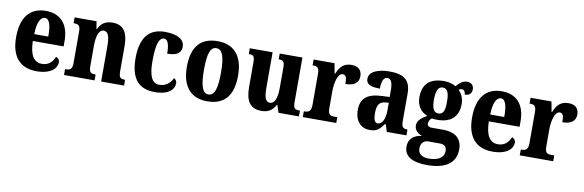

<svg xmlns="http://www.w3.org/2000/svg" viewBox="-54 -1051 5340 1757"><g transform="rotate(10 2616.0 -172.5)"><path d="M276 10C410 10 464 -52 464 -106C464 -129 449 -145 430 -151C410 -102 374 -65 314 -65C238 -65 198 -124 195 -257H481V-308C481 -466 399 -549 266 -549C121 -549 38 -453 38 -265C38 -91 116 10 276 10ZM327 -321H197C198 -427 227 -484 269 -484C311 -484 328 -423 327 -321Z M530 0H814V-54H811C772 -54 753 -63 753 -119V-308C753 -388 768 -463 819 -463C862 -463 875 -413 875 -327V0H1088V-54H1084C1045 -54 1030 -63 1030 -125V-356C1030 -491 980 -549 887 -549C815 -549 779 -519 754 -466H749L738 -536H534V-482H538C576 -482 597 -473 597 -417V-123C597 -63 574 -54 534 -54H530Z M1374 10C1511 10 1554 -52 1554 -102C1554 -122 1543 -138 1527 -147C1506 -100 1463 -63 1403 -63C1333 -63 1305 -133 1305 -267C1305 -437 1333 -487 1376 -487C1414 -487 1426 -426 1426 -356C1535 -356 1555 -401 1555 -444C1555 -500 1505 -549 1372 -549C1246 -549 1148 -482 1148 -266C1148 -60 1238 10 1374 10Z M1860 10C2018 10 2100 -82 2100 -270C2100 -458 2010 -549 1863 -549C1706 -549 1624 -458 1624 -270C1624 -82 1713 10 1860 10ZM1862 -54C1804 -54 1783 -129 1783 -270C1783 -412 1803 -484 1861 -484C1920 -484 1941 -412 1941 -270C1941 -129 1921 -54 1862 -54Z M2365 10C2426 10 2468 -14 2496 -70H2500L2523 0H2713V-54H2704C2672 -54 2651 -59 2651 -117V-536H2440V-482H2443C2475 -482 2495 -476 2495 -419V-228C2495 -136 2476 -77 2429 -77C2384 -77 2374 -125 2374 -218V-536H2162V-482H2165C2209 -482 2217 -468 2217 -411V-188C2217 -53 2261 10 2365 10Z M2749 0H3060V-54H3030C2996 -54 2974 -62 2974 -121V-279C2974 -357 2995 -450 3041 -450C3074 -450 3080 -421 3080 -366C3155 -366 3203 -395 3203 -458C3203 -511 3174 -548 3107 -548C3038 -548 2999 -513 2971 -441H2967L2949 -536H2755V-482H2759C2797 -482 2817 -473 2817 -414V-126C2817 -63 2793 -54 2753 -54H2749Z M3371 10C3436 10 3461 -13 3500 -67H3509L3529 0H3712V-54H3709C3669 -54 3656 -70 3656 -125V-379C3656 -504 3591 -549 3461 -549C3356 -549 3270 -518 3270 -447C3270 -399 3311 -379 3398 -379C3398 -447 3415 -487 3449 -487C3487 -487 3500 -448 3500 -374V-319L3428 -316C3298 -311 3233 -262 3233 -153C3233 -42 3295 10 3371 10ZM3433 -62C3405 -62 3393 -93 3393 -149C3393 -221 3411 -258 3469 -263L3501 -266V-191C3501 -114 3474 -62 3433 -62Z M3945 235C4125 235 4210 162 4210 43C4210 -52 4153 -109 4031 -109H3927C3904 -109 3886 -118 3886 -142C3886 -165 3902 -186 3915 -193C3925 -190 3953 -189 3966 -189C4101 -189 4160 -262 4160 -369C4160 -427 4138 -466 4110 -494C4118 -499 4127 -504 4140 -504C4154 -504 4172 -491 4172 -460C4221 -460 4237 -488 4237 -521C4237 -553 4215 -580 4176 -580C4131 -580 4104 -552 4076 -521C4044 -539 4012 -549 3966 -549C3829 -549 3768 -482 3768 -364C3768 -282 3812 -230 3869 -209C3817 -179 3781 -149 3781 -105C3781 -57 3818 -34 3852 -19C3778 -12 3730 31 3730 100C3730 188 3801 235 3945 235ZM3964 -248C3916 -248 3903 -296 3903 -364C3903 -435 3916 -489 3964 -489C4014 -489 4024 -437 4024 -365C4024 -295 4014 -248 3964 -248ZM3948 174C3891 174 3849 149 3849 98C3849 37 3890 20 3919 20H4027C4070 20 4090 42 4090 79C4090 138 4040 174 3948 174Z M4513 10C4647 10 4701 -52 4701 -106C4701 -129 4686 -145 4667 -151C4647 -102 4611 -65 4551 -65C4475 -65 4435 -124 4432 -257H4718V-308C4718 -466 4636 -549 4503 -549C4358 -549 4275 -453 4275 -265C4275 -91 4353 10 4513 10ZM4564 -321H4434C4435 -427 4464 -484 4506 -484C4548 -484 4565 -423 4564 -321Z M4765 0H5076V-54H5046C5012 -54 4990 -62 4990 -121V-279C4990 -357 5011 -450 5057 -450C5090 -450 5096 -421 5096 -366C5171 -366 5219 -395 5219 -458C5219 -511 5190 -548 5123 -548C5054 -548 5015 -513 4987 -441H4983L4965 -536H4771V-482H4775C4813 -482 4833 -473 4833 -414V-126C4833 -63 4809 -54 4769 -54H4765Z"/></g></svg>

Font: Noto Serif Condensed ExtraBold
Style: Regular
Weight: 800
Width: 3
Designer: Monotype Design Team
Foundry: Monotype Imaging Inc.
Version: Version 2.013